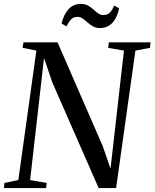

<svg xmlns="http://www.w3.org/2000/svg" viewBox="-31 -959 788 979"><path d="M-11 0 -8.5 -26 62.5 -41 154.5 -701 84.5 -715 88.5 -743H262.5L492.5 -215L532.5 -98.5L601 -701L520.5 -715L524 -743H736.5L734 -715L659.5 -701L561 0H472L235.5 -539.5L193.5 -663L122.5 -41L207 -26L204 0ZM477.5 -816Q457.5 -816 442.8 -824.8Q428 -833.5 415.5 -844.5Q403 -855.5 391 -864.2Q379 -873 364 -873Q343 -873 330.5 -859.2Q318 -845.5 308 -824.5L283 -839Q293 -883.5 317.8 -911.2Q342.5 -939 381.5 -939Q403.5 -939 418.5 -930.2Q433.5 -921.5 445.5 -910.5Q457.5 -899.5 469.2 -891Q481 -882.5 495.5 -882.5Q516 -882 528.5 -894Q541 -906 551.5 -931L576.5 -916Q566 -868 541.5 -842Q517 -816 477.5 -816Z"/></svg>

Font: Merriweather 96pt
Style: Italic
Weight: 400
Italic angle: -7.8°
Version: Version 2.101